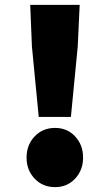

<svg xmlns="http://www.w3.org/2000/svg" viewBox="-20 -755 450 788"><path d="M111 -564 104 -735H307L299 -564L271 -275H139ZM89 -108Q89 -160 122 -195Q155 -230 206 -230Q256 -230 288.5 -195Q321 -160 321 -108Q321 -57 288.5 -22Q256 13 206 13Q155 13 122 -22Q89 -57 89 -108Z"/></svg>

Font: Nebula Sans Black
Style: Regular
Weight: 900
Designer: Paul D. Hunt for Adobe (as Source Sans)
Foundry: Nebula Entertainment & Broadcasting LLC
Version: Version 1.010